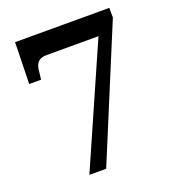

<svg xmlns="http://www.w3.org/2000/svg" viewBox="-131 -814 821 913"><g transform="rotate(-20 279.5 -357.0)"><path d="M525.9 -665 250 0H165L431.2 -605H168Q115.7 -605 109.9 -554.2L104 -503.9H43.9L48.8 -713.9H525.9Z"/></g></svg>

Font: Koh Santepheap
Style: Bold
Weight: 700
Designer: Danh Hong
Version: Version 2.002; ttfautohint (v1.8.3)